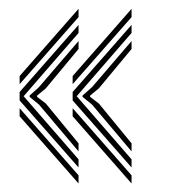

<svg xmlns="http://www.w3.org/2000/svg" viewBox="-20 -533 391 440"><path d="M160 -149.2 25 -302.8V-322.2L160 -476V-457.5L34.2 -312.5L160 -167.8ZM160 -112.5 25 -266.5V-285L160 -131.2ZM160 -186 69.2 -293.5 47.8 -311V-314L69.2 -333.2L160 -439V-420.8L85 -330.5L65 -314V-311L85 -295.8L160 -204.5ZM25 -340.2V-358.8L160 -512.8V-493.8ZM281.5 -149.2 146.5 -302.8V-322.2L281.5 -476V-457.5L155.8 -312.5L281.5 -167.8ZM281.5 -112.5 146.5 -266.5V-285L281.5 -131.2ZM281.5 -186 190.8 -293.5 169.2 -311V-314L190.8 -333.2L281.5 -439V-420.8L206.5 -330.5L186.5 -314V-311L206.5 -295.8L281.5 -204.5ZM146.5 -340.2V-358.8L281.5 -512.8V-493.8Z"/></svg>

Font: Big Shoulders Inline Display Thin SemiBold
Style: Regular
Weight: 600
Version: Version 2.002